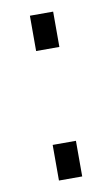

<svg xmlns="http://www.w3.org/2000/svg" viewBox="-67 -558 347 596"><g transform="rotate(-10 107.0 -260.0)"><path d="M70.3 0V-112.3H143.6V0ZM70.3 -408.2V-519.5H143.6V-408.2Z"/></g></svg>

Font: Gen Shin Gothic Normal
Style: Regular
Weight: 300
Designer: [Source Han Sans]
Ryoko NISHIZUKA  (kana & ideographs); Paul D. Hunt (Latin, Greek & Cyrillic); Wenlong ZHANG  (bopomofo
Version: Version 1.002.20150607